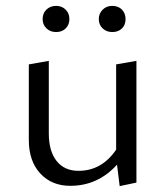

<svg xmlns="http://www.w3.org/2000/svg" viewBox="-20 -627 561 653"><path d="M125 -562Q125 -582 138 -594.5Q151 -607 171 -607Q190 -607 203 -594.5Q216 -582 216 -562Q216 -543 203.5 -530.5Q191 -518 171 -518Q151 -518 138 -530.5Q125 -543 125 -562ZM394.5 -530Q382 -518 362 -518Q342 -518 329 -530.5Q316 -543 316 -562Q316 -581 329 -594Q342 -607 362 -607Q382 -607 394.5 -594.5Q407 -582 407 -562Q407 -542 394.5 -530ZM375 -408 444 -420V-6L387 6L378 -67Q313 5 219 5Q156 5 117 -37Q78 -79 78 -151V-408L146 -420V-173Q146 -113 172.5 -79.5Q199 -46 247 -46Q326 -46 375 -118Z"/></svg>

Font: EauTestInfant
Style: Regular
Weight: 400
Designer: Christian Thalmann (Catharsis Fonts)
Version: Version 0.001;PS 000.001;hotconv 1.0.88;makeotf.lib2.5.64775